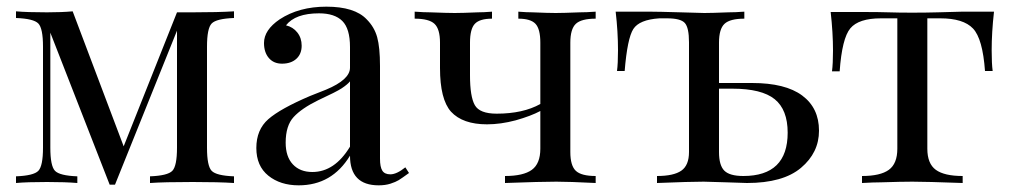

<svg xmlns="http://www.w3.org/2000/svg" viewBox="-20 -549 3034 576"><path d="M601 -409V-106Q601 -51 615 -36.5Q629 -22 682 -20V0Q636 -3 558 -3Q472 -3 430 0V-20Q483 -22 497 -36.5Q511 -51 511 -106V-457L325 5H309L131 -451V-106Q131 -51 145 -36.5Q159 -22 212 -20V0Q176 -3 121 -3Q61 -3 28 0V-20Q81 -22 95 -36.5Q109 -51 109 -106V-409Q109 -464 95 -478.5Q81 -493 28 -495V-515Q61 -512 121 -512Q165 -512 198 -515L351 -110L511 -512H558Q634 -512 682 -515V-495Q629 -493 615 -478.5Q601 -464 601 -409Z M937 -509Q866 -509 838 -473Q859 -468 872 -451.5Q885 -435 885 -412Q885 -387 869 -372.5Q853 -358 826 -358Q801 -358 786.5 -375Q772 -392 772 -420Q772 -459 819 -491Q877 -529 959 -529Q1044 -529 1080 -491Q1103 -468 1111.5 -437.5Q1120 -407 1120 -351V-73Q1120 -48 1127 -37Q1134 -26 1151 -26Q1170 -26 1196 -47L1207 -30Q1185 -14 1176 -8.5Q1167 -3 1151.5 2Q1136 7 1116 7Q1030 7 1030 -82Q976 7 876 7Q821 7 785 -22Q749 -51 749 -105Q749 -160 785 -191.5Q821 -223 910 -261L958 -280Q1030 -310 1030 -346V-408Q1030 -463 1007 -486Q984 -509 937 -509ZM934 -248Q885 -224 861 -198Q837 -172 837 -121Q837 -79 858.5 -56Q880 -33 917 -33Q984 -33 1030 -109V-305Q1023 -296 1005 -284Q990 -274 934 -248Z M1691 -421V-93Q1691 -52 1707.5 -36.5Q1724 -21 1767 -21V0Q1686 -4 1649 -4Q1604 -4 1495 0V-21Q1550 -21 1575.5 -39.5Q1601 -58 1601 -103V-216Q1573 -201 1527 -188Q1482 -176 1441 -176Q1368 -176 1333 -214Q1300 -251 1300 -345V-421Q1300 -462 1283.5 -477.5Q1267 -493 1224 -493V-514Q1227 -514 1233 -513.5Q1239 -513 1250 -512.5Q1261 -512 1271 -512Q1323 -510 1344 -510Q1367 -510 1413 -512Q1422 -512 1432.5 -512.5Q1443 -513 1448.5 -513.5Q1454 -514 1456 -514V-493Q1419 -493 1404.5 -477.5Q1390 -462 1390 -421V-323Q1390 -259 1404.5 -233.5Q1419 -208 1470 -208Q1549 -208 1601 -237V-421Q1601 -462 1586.5 -477.5Q1572 -493 1535 -493V-514Q1537 -514 1542.5 -513.5Q1548 -513 1558.5 -512.5Q1569 -512 1578 -512Q1624 -510 1647 -510Q1669 -510 1719 -512Q1730 -512 1741 -512.5Q1752 -513 1758 -513.5Q1764 -514 1767 -514V-493Q1724 -493 1707.5 -477.5Q1691 -462 1691 -421Z M2137 -300H2236Q2336 -300 2386.5 -262.5Q2437 -225 2437 -157Q2437 -91 2383 -45.5Q2329 0 2221 0Q2218 0 2160 -2Q2102 -4 2091 -4Q2051 -4 1951 0V-21Q2001 -21 2024 -37Q2047 -53 2047 -93V-422Q2047 -466 2034.5 -480Q2022 -494 1981 -494H1958Q1898 -490 1880 -462Q1862 -434 1854 -336H1831Q1834 -358 1834 -398Q1834 -454 1827 -514H1931Q1954 -514 2022 -512Q2090 -510 2093 -510Q2115 -510 2165 -512Q2176 -512 2187 -512.5Q2198 -513 2204 -513.5Q2210 -514 2213 -514V-493Q2170 -493 2153.5 -477.5Q2137 -462 2137 -421ZM2210 -21Q2343 -21 2343 -151Q2343 -220 2304 -251.5Q2265 -283 2177 -283H2137V-93Q2137 -53 2153 -37Q2169 -21 2210 -21Z M2955 -398Q2955 -358 2958 -336H2935Q2928 -433 2899 -463.5Q2870 -494 2801 -494H2762V-103Q2762 -58 2787.5 -39.5Q2813 -21 2868 -21V0Q2757 -4 2717 -4Q2685 -4 2623 -2Q2611 -2 2597.5 -1.5Q2584 -1 2576.5 -0.5Q2569 0 2566 0V-21Q2621 -21 2646.5 -39.5Q2672 -58 2672 -103V-494H2623Q2556 -494 2531 -464Q2506 -434 2499 -335H2476Q2479 -358 2479 -397Q2479 -451 2472 -513H2568Q2617 -513 2646 -512Q2675 -511 2716 -511Q2759 -511 2793 -512Q2861 -514 2866 -514H2962Q2955 -452 2955 -398Z"/></svg>

Font: Playfair Display
Style: Regular
Weight: 400
Designer: Claus Eggers S?rensen
Foundry: Claus Eggers S?rensen
Version: Version 1.003